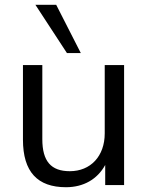

<svg xmlns="http://www.w3.org/2000/svg" viewBox="-20 -774 617 803"><path d="M256 9C329 9 387 -24 420 -84V0H499V-502H418V-216C418 -121 359 -58 272 -58C193 -58 157 -100 157 -192V-502H76V-190C76 -55 137 9 256 9ZM260 -552H318L215 -754H128Z"/></svg>

Font: Poppy and Pepper
Style: Regular
Weight: 400
Designer: Thy Ha
Foundry: Thy Ha
Version: Version 0.001;Glyphs 3.2 (3227)